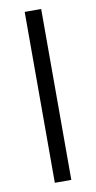

<svg xmlns="http://www.w3.org/2000/svg" viewBox="-83 -742 390 780"><g transform="rotate(-10 112.5 -352.5)"><path d="M78 0V-705H146V0Z"/></g></svg>

Font: TikTok Sans 24pt Light
Style: Regular
Weight: 300
Version: Version 4.000